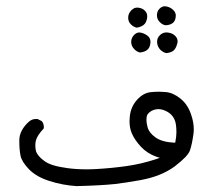

<svg xmlns="http://www.w3.org/2000/svg" viewBox="-20 -452 652 626"><path d="M102.5 -64Q100.6 -64 98.4 -64Q96.2 -64 92.8 -63.7Q89.4 -63.5 85.4 -62Q76.7 -58.6 69.8 -50.8Q69.8 -50.8 69.3 -50.8Q43.5 -24.4 43 3.9Q43 6.8 43 9.8Q43 35.6 46.9 55.4Q50.8 75.2 74.7 100.1Q99.1 125 141.6 138.2Q184.1 151.9 229.5 154.8Q309.6 152.8 355.5 147.9Q391.6 143.6 437.5 135.3Q505.9 123 549.8 90.3Q592.8 57.6 599.4 38.1Q606 18.6 610.4 -12.7Q611.8 -21.5 611.8 -30.3Q611.8 -53.2 603.5 -77.1Q592.8 -110.8 568.6 -130.4Q544.4 -149.9 520 -151.9Q509.3 -152.8 502.9 -152.8Q496.6 -152.8 492.7 -152.8Q482.9 -152.8 470.7 -151.4Q447.3 -148.9 427.2 -127Q406.7 -104.5 403.3 -73.2Q402.3 -64.9 402.3 -57.1Q402.3 -35.6 409.2 -18.6Q418.9 4.4 439.5 26.4Q459.5 47.9 488.8 58.6L501 62.5L488.8 66.9Q441.4 82.5 393.3 89.4Q345.2 96.2 294.9 99.1Q278.8 100.1 262.7 100.1Q228.5 100.1 200 96.2Q171.4 92.3 153.6 86.7Q135.7 81.1 124.5 72.8Q101.6 56.2 97.2 40Q95.2 31.7 95.2 23.4Q95.2 15.1 96.7 7.3Q100.6 -9.8 122.6 -33.2Q123 -35.2 123 -37.1Q123 -48.8 116.2 -57.1ZM547.9 13.2Q508.3 11.2 487.1 -3.9Q465.8 -19 460.9 -38.1Q457.5 -51.8 457.5 -59.8Q457.5 -67.9 458.7 -73.5Q460 -79.1 464.4 -83Q471.2 -90.3 482.9 -94.2Q489.7 -96.2 496.6 -96.2Q510.7 -96.2 526.9 -86.9Q549.8 -73.2 553.7 -44.9Q555.2 -34.2 555.2 -20.5Q555.2 -6.8 551.3 13.2ZM470.2 -310.5Q470.7 -313 470.7 -315.2Q470.7 -317.4 470.2 -320.3Q469.2 -327.1 464.4 -332.5Q454.6 -341.8 440.9 -345.2Q437.5 -346.2 434.6 -346.2Q425.3 -346.2 417.5 -338.4Q407.7 -328.6 407.7 -315.4Q407.7 -301.8 418.5 -291Q426.8 -282.7 436.5 -280.8Q453.6 -282.7 461.9 -291Q468.8 -297.9 470.2 -310.5ZM557.6 -309.1Q559.1 -313.5 559.1 -316.9Q559.1 -327.1 551.3 -335Q542.5 -343.8 528.8 -345.7Q525.9 -346.2 524.2 -346.2Q522.5 -346.2 520.3 -346.2Q518.1 -346.2 514.6 -345.2Q506.8 -342.8 500.5 -336.4Q492.2 -328.1 492.2 -315.9Q492.2 -300.8 502.9 -289.6Q512.2 -280.8 522.5 -278.8Q539.6 -280.8 546.9 -288.1Q554.2 -295.4 557.6 -309.1ZM460 -398.9Q460 -409.7 452.4 -417.2Q444.8 -424.8 432.6 -426.8Q430.2 -427.2 427 -427.2Q423.8 -427.2 418.9 -425.8Q414.1 -423.8 408.2 -418.5Q397.9 -407.7 397.9 -394.5Q397.9 -381.3 406.7 -372.6Q415.5 -363.8 425.8 -361.8Q439 -363.8 448.2 -370.6Q457 -377.4 459.5 -392.6Q460 -396 460 -398.9ZM552.7 -395.5Q553.2 -398.4 553.2 -401.4Q553.2 -411.1 544.9 -419.4Q536.6 -427.7 523.9 -430.7Q520.5 -431.6 517.6 -431.6Q507.8 -431.6 499.8 -423.3Q491.7 -415 491.7 -402.3Q491.7 -389.2 501 -379.9Q510.3 -370.6 520.5 -369.6Q537.1 -370.6 545.4 -378.9Q551.3 -384.8 552.7 -395.5Z"/></svg>

Font: Bakudai
Style: Light
Weight: 300
Version: Version 1.48